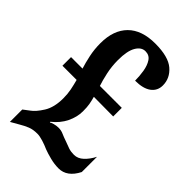

<svg xmlns="http://www.w3.org/2000/svg" viewBox="-224 -803 899 899"><g transform="rotate(45 225.0 -353.5)"><path d="M341 10Q313 10 284 2.5Q255 -5 237 -12Q217 -21 194.5 -28Q172 -35 156 -35Q128 -35 108 -27Q88 -19 68 -7L26 17V-65L55 -87Q78 -103 101.5 -140.5Q125 -178 125 -238Q125 -267 120 -292Q115 -317 108 -343H14V-400H90Q81 -428 73 -465.5Q65 -503 65 -543Q65 -630 112 -677Q159 -724 248 -724Q335 -724 373.5 -691Q412 -658 412 -610Q412 -575 384.5 -554.5Q357 -534 304 -534Q304 -564 299 -594.5Q294 -625 280.5 -645.5Q267 -666 241 -666Q214 -666 196.5 -636Q179 -606 179 -546Q179 -504 187.5 -465Q196 -426 205 -400H350V-343L221 -344Q227 -322 230 -305Q233 -288 233 -260Q233 -222 214.5 -184Q196 -146 159 -117L161 -113Q164 -117 178.5 -121Q193 -125 207 -125Q224 -125 238.5 -118.5Q253 -112 279 -103Q296 -96 311.5 -91Q327 -86 347 -86Q372 -86 393 -105.5Q414 -125 430 -156V-55Q397 10 341 10Z"/></g></svg>

Font: Noto Serif ExtraCondensed
Style: Bold
Weight: 700
Width: 2
Designer: Monotype Design Team
Foundry: Monotype Imaging Inc.
Version: Version 2.014; ttfautohint (v1.8.4.7-5d5b)